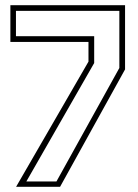

<svg xmlns="http://www.w3.org/2000/svg" viewBox="-20 -720 532 740"><path d="M42 0 321 -482.5V-558.5H20V-700H462V-452.5L211.5 0ZM81.5 -20.5H197.5L440 -458V-678H41.5V-580.5H343V-477Z"/></svg>

Font: Tourney Thin ExtraLight
Style: Regular
Weight: 250
Version: Version 1.015